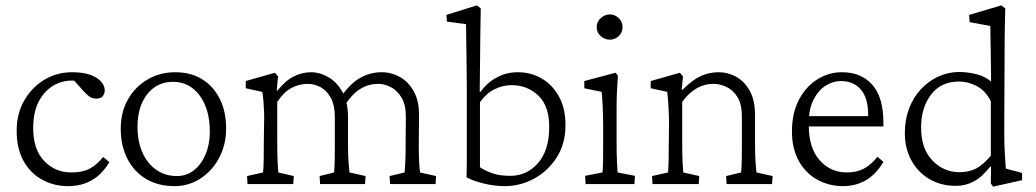

<svg xmlns="http://www.w3.org/2000/svg" viewBox="-20 -696 3917 726"><path d="M236.3 7.8Q184.6 7.8 140.1 -16.1Q95.7 -40 69.3 -86.9Q43 -133.8 43 -201.2Q43 -265.6 71.3 -315.4Q99.6 -365.2 147 -394Q194.3 -422.9 252.9 -422.9Q295.9 -422.9 322.8 -412.6Q349.6 -402.3 362.8 -386.7Q376 -371.1 376 -354.5Q376 -341.8 368.7 -332.5Q361.3 -323.2 344.7 -323.2Q330.1 -323.2 320.8 -329.1Q311.5 -335 294.9 -352.5L254.9 -397.5L282.2 -387.7Q239.3 -397.5 198.7 -380.9Q158.2 -364.3 131.8 -321.8Q105.5 -279.3 105.5 -210.9Q105.5 -130.9 147 -87.4Q188.5 -43.9 250 -43.9Q292 -43.9 318.8 -58.1Q345.7 -72.3 370.1 -102.5L393.6 -83Q366.2 -37.1 327.6 -14.6Q289.1 7.8 236.3 7.8Z M639.6 7.8Q578.1 7.8 532.2 -19.5Q486.3 -46.9 461.4 -96.2Q436.5 -145.5 436.5 -209Q436.5 -272.5 463.9 -320.3Q491.2 -368.2 538.1 -395.5Q585 -422.9 642.6 -422.9Q701.2 -422.9 744.1 -396.5Q787.1 -370.1 811 -322.3Q835 -274.4 835 -210Q835 -149.4 809.1 -100.1Q783.2 -50.8 738.8 -21.5Q694.3 7.8 639.6 7.8ZM648.4 -30.3Q685.5 -30.3 713.4 -52.2Q741.2 -74.2 757.3 -112.3Q773.4 -150.4 773.4 -198.2Q773.4 -283.2 734.9 -335Q696.3 -386.7 633.8 -386.7Q574.2 -386.7 537.1 -340.3Q500 -293.9 500 -216.8Q500 -160.2 519 -118.2Q538.1 -76.2 571.8 -53.2Q605.5 -30.3 648.4 -30.3Z M916 0 914.1 -30.3 974.6 -43.9Q975.6 -52.7 976.1 -62Q976.6 -71.3 977.1 -91.8Q977.5 -112.3 977.5 -151.4L978.5 -229.5Q979.5 -251 978.5 -274.9Q977.5 -298.8 975.6 -319.3Q973.6 -339.8 971.7 -348.6L909.2 -362.3V-389.6L1019.5 -420.9L1031.2 -407.2L1026.4 -354.5L1029.3 -353.5Q1059.6 -391.6 1091.3 -407.2Q1123 -422.9 1156.2 -422.9Q1188.5 -422.9 1220.7 -404.8Q1252.9 -386.7 1274.4 -349.1Q1295.9 -311.5 1295.9 -252V-147.5Q1295.9 -111.3 1297.9 -83.5Q1299.8 -55.7 1301.8 -43.9L1362.3 -30.3L1360.4 0H1190.4L1188.5 -30.3L1243.2 -43.9Q1244.1 -51.8 1244.6 -61.5Q1245.1 -71.3 1245.6 -88.9Q1246.1 -106.4 1246.1 -137.7V-252.9Q1246.1 -297.9 1231 -325.7Q1215.8 -353.5 1192.4 -366.2Q1168.9 -378.9 1143.6 -378.9Q1110.4 -378.9 1081.1 -362.8Q1051.8 -346.7 1028.3 -310.5V-161.1Q1028.3 -111.3 1029.8 -84Q1031.2 -56.6 1032.2 -43.9L1090.8 -30.3L1088.9 0ZM1455.1 0 1453.1 -30.3 1509.8 -43.9Q1510.7 -51.8 1511.2 -61Q1511.7 -70.3 1512.7 -88.4Q1513.7 -106.4 1513.7 -137.7L1514.6 -254.9Q1514.6 -300.8 1498 -327.6Q1481.4 -354.5 1457.5 -366.7Q1433.6 -378.9 1411.1 -378.9Q1373 -378.9 1341.8 -359.4Q1310.5 -339.8 1285.2 -299.8L1271.5 -333Q1305.7 -381.8 1343.3 -402.3Q1380.9 -422.9 1422.9 -422.9Q1460 -422.9 1492.2 -404.8Q1524.4 -386.7 1544.4 -351.1Q1564.5 -315.4 1564.5 -262.7L1563.5 -147.5Q1563.5 -111.3 1564.9 -83.5Q1566.4 -55.7 1568.4 -43.9L1628.9 -30.3L1627 0Z M1744.1 -25.4Q1745.1 -59.6 1745.1 -81.1Q1745.1 -102.5 1745.1 -121.1Q1745.1 -139.6 1745.1 -163.1V-355.5Q1745.1 -383.8 1744.6 -421.9Q1744.1 -460 1743.7 -499Q1743.2 -538.1 1742.7 -566.9Q1742.2 -595.7 1742.2 -604.5L1669.9 -614.3L1668 -639.6L1783.2 -675.8L1797.9 -664.1Q1796.9 -623 1796.4 -581.1Q1795.9 -539.1 1795.4 -484.4Q1794.9 -429.7 1793.9 -349.6L1796.9 -348.6Q1822.3 -383.8 1858.4 -403.3Q1894.5 -422.9 1938.5 -422.9Q1987.3 -422.9 2027.8 -399.4Q2068.4 -376 2093.3 -331.5Q2118.2 -287.1 2118.2 -222.7Q2118.2 -152.3 2085 -100.6Q2051.8 -48.8 1999.5 -20.5Q1947.3 7.8 1888.7 7.8Q1849.6 7.8 1809.6 -2Q1769.5 -11.7 1744.1 -25.4ZM1909.2 -31.2Q1972.7 -31.2 2014.2 -79.1Q2055.7 -127 2056.6 -210Q2058.6 -292 2017.1 -333Q1975.6 -374 1914.1 -374Q1880.9 -374 1849.6 -358.4Q1818.4 -342.8 1794.9 -309.6V-63.5Q1817.4 -48.8 1844.2 -40Q1871.1 -31.2 1909.2 -31.2Z M2194.3 0 2192.4 -31.2 2257.8 -43.9Q2258.8 -47.9 2259.3 -55.7Q2259.8 -63.5 2260.3 -85.4Q2260.7 -107.4 2260.7 -151.4V-210Q2260.7 -257.8 2258.8 -296.4Q2256.8 -335 2254.9 -348.6L2189.5 -362.3V-389.6L2307.6 -420.9L2316.4 -410.2Q2314.5 -379.9 2313 -351.6Q2311.5 -323.2 2311.5 -284.2V-161.1Q2311.5 -111.3 2313 -81.5Q2314.5 -51.8 2315.4 -43.9L2380.9 -31.2L2378.9 0ZM2286.1 -545.9Q2267.6 -545.9 2252 -559.1Q2236.3 -572.3 2236.3 -593.8Q2236.3 -614.3 2252 -627.9Q2267.6 -641.6 2286.1 -641.6Q2304.7 -641.6 2319.3 -627.9Q2334 -614.3 2334 -593.8Q2334 -572.3 2319.3 -559.1Q2304.7 -545.9 2286.1 -545.9Z M2447.3 0 2445.3 -30.3 2505.9 -43.9Q2506.8 -52.7 2507.3 -64Q2507.8 -75.2 2508.3 -95.7Q2508.8 -116.2 2508.8 -151.4L2509.8 -228.5Q2509.8 -261.7 2507.3 -298.3Q2504.9 -335 2502.9 -348.6L2440.4 -362.3V-389.6L2550.8 -420.9L2562.5 -407.2L2557.6 -357.4L2560.5 -356.4Q2597.7 -393.6 2629.4 -408.2Q2661.1 -422.9 2698.2 -422.9Q2731.4 -422.9 2762.7 -406.2Q2793.9 -389.6 2814.5 -353.5Q2835 -317.4 2835 -259.8V-147.5Q2835 -111.3 2836.9 -83Q2838.9 -54.7 2840.8 -43.9L2901.4 -30.3L2899.4 0H2727.5L2725.6 -30.3L2782.2 -43.9Q2783.2 -51.8 2783.7 -61.5Q2784.2 -71.3 2784.7 -88.9Q2785.2 -106.4 2785.2 -137.7V-254.9Q2785.2 -302.7 2768.1 -329.6Q2751 -356.4 2726.1 -367.7Q2701.2 -378.9 2678.7 -378.9Q2642.6 -378.9 2612.3 -360.8Q2582 -342.8 2559.6 -310.5V-161.1Q2559.6 -110.4 2561 -83.5Q2562.5 -56.6 2563.5 -43.9L2624 -30.3L2622.1 0Z M3168 7.8Q3115.2 7.8 3071.3 -16.1Q3027.3 -40 3001 -86.4Q2974.6 -132.8 2974.6 -199.2Q2974.6 -269.5 3001.5 -319.8Q3028.3 -370.1 3072.3 -397Q3116.2 -423.8 3167 -422.9Q3237.3 -421.9 3278.8 -375Q3320.3 -328.1 3320.3 -232.4V-217.8H3012.7V-256.8H3271.5L3262.7 -249V-263.7Q3262.7 -324.2 3235.4 -356.9Q3208 -389.6 3159.2 -389.6Q3129.9 -389.6 3102.1 -372.1Q3074.2 -354.5 3056.2 -319.3Q3038.1 -284.2 3038.1 -230.5V-222.7Q3038.1 -136.7 3079.1 -90.3Q3120.1 -43.9 3182.6 -43.9Q3218.8 -43.9 3246.1 -58.1Q3273.4 -72.3 3297.9 -103.5L3320.3 -84Q3293 -37.1 3254.4 -14.6Q3215.8 7.8 3168 7.8Z M3735.4 9.8 3726.6 -2 3727.5 -66.4H3724.6Q3693.4 -26.4 3662.1 -9.8Q3630.9 6.8 3594.7 6.8Q3538.1 6.8 3494.1 -19Q3450.2 -44.9 3425.8 -90.3Q3401.4 -135.7 3401.4 -193.4Q3401.4 -243.2 3417.5 -285.6Q3433.6 -328.1 3462.4 -358.9Q3491.2 -389.6 3528.3 -406.7Q3565.4 -423.8 3607.4 -423.8Q3638.7 -423.8 3671.9 -415.5Q3705.1 -407.2 3727.5 -387.7Q3727.5 -405.3 3727.1 -436.5Q3726.6 -467.8 3726.1 -502Q3725.6 -536.1 3725.1 -563Q3724.6 -589.8 3724.6 -597.7L3646.5 -612.3L3644.5 -639.6L3766.6 -675.8L3781.2 -664.1Q3779.3 -603.5 3778.8 -544.4Q3778.3 -485.4 3778.3 -421.9L3777.3 -197.3Q3777.3 -147.5 3779.8 -109.9Q3782.2 -72.3 3783.2 -58.6L3844.7 -42V-14.6ZM3608.4 -44.9Q3642.6 -44.9 3669.4 -58.1Q3696.3 -71.3 3726.6 -107.4V-313.5Q3706.1 -353.5 3673.3 -370.6Q3640.6 -387.7 3606.4 -387.7Q3538.1 -387.7 3500.5 -338.4Q3462.9 -289.1 3462.9 -213.9Q3462.9 -133.8 3505.4 -89.4Q3547.9 -44.9 3608.4 -44.9Z"/></svg>

Font: Crimson Pro ExtraLight
Style: Regular
Weight: 250
Designer: Jacques Le Bailly
Foundry: Baron von Fonthausen
Version: Version 1.003